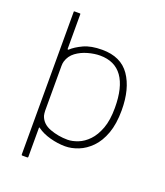

<svg xmlns="http://www.w3.org/2000/svg" viewBox="-134 -696 778 904"><g transform="rotate(20 255.5 -244.0)"><path d="M451 -243Q451 -175 433.5 -127Q416 -79 387 -49.5Q358 -20 324 -6.5Q290 7 258 7Q221 7 182.5 -3.5Q144 -14 118 -33Q117 -34 115 -35Q113 -36 113 -32Q113 4 113 40.5Q113 77 113 113Q113 115 112 116Q111 117 109 117Q103 117 96.5 117Q90 117 84 117Q82 117 81 116Q80 115 80 113Q80 -66 80 -245Q80 -424 80 -602Q80 -604 81 -604.5Q82 -605 84 -605Q90 -605 96.5 -605Q103 -605 109 -605Q111 -605 112 -604.5Q113 -604 113 -602Q113 -559 113 -515.5Q113 -472 113 -428Q113 -427 114 -426Q115 -425 118 -426Q139 -446 175.5 -463Q212 -480 268 -480Q362 -480 406.5 -415.5Q451 -351 451 -243ZM417 -243Q417 -346 379.5 -398.5Q342 -451 268 -451Q240 -451 207.5 -442Q175 -433 150 -414.5Q125 -396 116 -366Q113 -356 113 -343Q113 -287 113 -230.5Q113 -174 113 -118Q113 -111 114 -105Q115 -99 116 -94Q128 -57 170 -41.5Q212 -26 258 -26Q282 -26 310 -37Q338 -48 362 -73Q386 -98 401.5 -139.5Q417 -181 417 -243Z"/></g></svg>

Font: Glory Thin
Style: Regular
Weight: 100
Designer: Robert Leuschke
Foundry: Robert Leuschke
Version: Version 1.011